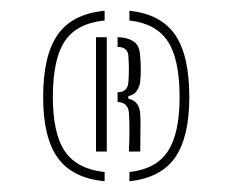

<svg xmlns="http://www.w3.org/2000/svg" viewBox="-20 -869 431 356"><path d="M174 -533Q114.5 -538.5 87.2 -576.2Q60 -614 60 -689Q60 -766.5 87.2 -805Q114.5 -843.5 174 -849V-831Q122.5 -826 100.2 -792.8Q78 -759.5 78 -689Q78 -621 100.5 -588.2Q123 -555.5 174 -550ZM158 -588V-800H178V-588ZM219 -588Q220 -607 220 -628Q220 -649 219 -660Q217.5 -679 198 -680V-698Q216.5 -698 218 -716Q219 -729.5 219 -739.5Q219 -749.5 218 -766Q216.5 -782 198 -782V-800Q215 -800 227.2 -792.5Q239.5 -785 240 -763Q241 -755 241 -740.8Q241 -726.5 240 -719Q239.5 -709.5 234 -701Q228.5 -692.5 218 -691V-686Q228.5 -684 234 -676.5Q239.5 -669 240 -657Q240.5 -651 240.5 -634.8Q240.5 -618.5 240.2 -603.8Q240 -589 240 -588ZM220 -533V-550Q269.5 -555.5 291.2 -588.5Q313 -621.5 313 -689Q313 -759 291.2 -792.2Q269.5 -825.5 220 -831V-849Q278 -843 304.5 -804.8Q331 -766.5 331 -689Q331 -614.5 304.5 -576.8Q278 -539 220 -533Z"/></svg>

Font: Big Shoulders Stencil Text SC Thin
Style: Regular
Weight: 100
Designer: Patric King
Foundry: XO Type Co
Version: Version 2.001